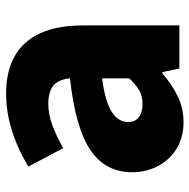

<svg xmlns="http://www.w3.org/2000/svg" viewBox="-16 -608 637 646"><g transform="rotate(-90 303.0 -284.5)"><path d="M216 14Q164 14 126 -9.5Q88 -33 67.5 -72.5Q47 -112 47 -159Q47 -249 122 -299.5Q197 -350 363 -368Q361 -391 352 -407.5Q343 -424 324.5 -432.5Q306 -441 277 -441Q243 -441 207 -428Q171 -415 128 -391L66 -508Q104 -531 143.5 -547.5Q183 -564 225 -573.5Q267 -583 311 -583Q385 -583 436 -555Q487 -527 514 -469.5Q541 -412 541 -323V0H396L384 -57H379Q344 -26 303.5 -6Q263 14 216 14ZM277 -124Q304 -124 324 -136Q344 -148 363 -169V-260Q308 -253 275.5 -240Q243 -227 229.5 -210Q216 -193 216 -173Q216 -148 232.5 -136Q249 -124 277 -124Z"/></g></svg>

Font: Noto Sans SC Thin Black
Style: Regular
Weight: 900
Version: Version 2.004-H2;hotconv 1.0.118;makeotfexe 2.5.65603